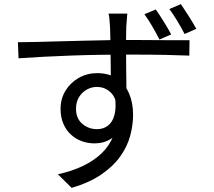

<svg xmlns="http://www.w3.org/2000/svg" viewBox="-20 -847 1040 932"><path d="M598 -781Q598 -776 596.5 -763Q595 -750 594.5 -737Q594 -724 593 -718Q592 -699 592 -666Q592 -633 592 -594Q592 -555 592.5 -515Q593 -475 593.5 -439.5Q594 -404 594 -380L518 -419Q518 -433 518 -461.5Q518 -490 517.5 -527Q517 -564 516.5 -601.5Q516 -639 515.5 -670Q515 -701 514 -718Q513 -738 511 -756.5Q509 -775 507 -781ZM67 -642Q108 -642 160.5 -643.5Q213 -645 271.5 -646.5Q330 -648 390 -649.5Q450 -651 505.5 -652Q561 -653 607 -653Q653 -653 697.5 -652.5Q742 -652 781.5 -652Q821 -652 851.5 -652Q882 -652 900 -652L899 -577Q857 -579 786.5 -580.5Q716 -582 606 -582Q542 -582 471.5 -581Q401 -580 330 -577.5Q259 -575 192.5 -571.5Q126 -568 70 -564ZM592 -351Q592 -284 572.5 -239.5Q553 -195 518.5 -173Q484 -151 439 -151Q407 -151 377.5 -161.5Q348 -172 324.5 -193.5Q301 -215 287.5 -246.5Q274 -278 274 -318Q274 -368 298 -407Q322 -446 362.5 -469Q403 -492 451 -492Q509 -492 548 -465.5Q587 -439 606.5 -393.5Q626 -348 626 -290Q626 -240 612 -188Q598 -136 564 -88Q530 -40 472.5 -0.5Q415 39 328 65L261 -1Q329 -16 382.5 -41.5Q436 -67 473.5 -103Q511 -139 530 -187Q549 -235 549 -297Q549 -365 520.5 -395Q492 -425 450 -425Q424 -425 401 -412Q378 -399 363.5 -375.5Q349 -352 349 -319Q349 -272 379.5 -246Q410 -220 451 -220Q482 -220 504.5 -237.5Q527 -255 536 -290.5Q545 -326 538 -379ZM736 -801Q754 -776 775 -742Q796 -708 811 -680L754 -655Q739 -685 719.5 -718.5Q700 -752 681 -778ZM858 -827Q875 -802 896 -769Q917 -736 933 -707L876 -682Q860 -713 840.5 -745.5Q821 -778 802 -803Z"/></svg>

Font: Noto Sans TC
Style: Regular
Weight: 400
Designer: Ryoko NISHIZUKA  (kana, bopomofo & ideographs); Paul D. Hunt (Latin, Greek & Cyrillic); Sandoll Communications , Soo-you
Foundry: Adobe
Version: Version 2.004-H2;hotconv 1.0.118;makeotfexe 2.5.65603